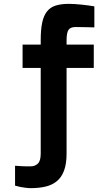

<svg xmlns="http://www.w3.org/2000/svg" viewBox="-20 -730 570 995"><path d="M325 66Q325 119 312 154Q299 189 274.5 209Q250 229 216 237Q182 245 140 245Q126 245 112 243Q98 241 86 239Q72 236 58 232V129Q73 130 88 131Q101 132 115 132Q129 132 140 132Q161 132 176 118Q191 104 191 66V-378H97V-499H191V-522Q191 -576 198.5 -612Q206 -648 223 -670Q240 -692 268 -701Q296 -710 337 -710Q365 -710 403 -706Q441 -702 469 -697V-588Q451 -588 433 -589Q418 -589 401.5 -589.5Q385 -590 373 -590Q344 -590 334.5 -574.5Q325 -559 325 -521V-499H466V-378H325V66Z"/></svg>

Font: Panefresco 999wt
Style: Regular
Weight: 900
Version: Version 1.001